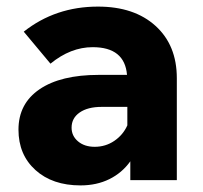

<svg xmlns="http://www.w3.org/2000/svg" viewBox="-20 -546 614 582"><path d="M224 16Q139 16 87.5 -30.5Q36 -77 36 -153Q36 -232 100 -275.5Q164 -319 279 -319H365Q358 -403 261 -403Q194 -403 133 -353L52 -450Q148 -526 277 -526Q387 -526 451.5 -467.5Q516 -409 516 -309V0H375V-57Q350 -22 311.5 -3Q273 16 224 16ZM267 -101Q300 -101 326.5 -119Q353 -137 366 -166V-222H288Q246 -222 221.5 -205Q197 -188 197 -159Q197 -134 216.5 -117.5Q236 -101 267 -101Z"/></svg>

Font: Wix Madefor Text ExtraBold
Style: Regular
Weight: 800
Designer: Dalton Maag Ltd
Foundry: Dalton Maag Ltd
Version: Version 3.100